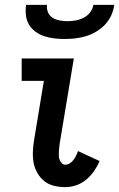

<svg xmlns="http://www.w3.org/2000/svg" viewBox="-20 -760 490 788"><path d="M248 8Q224 8 201.5 2.5Q179 -3 162 -16.5Q145 -30 133.5 -50Q122 -70 118 -92Q114 -114 115 -138Q116 -162 120 -186L160 -428H69V-520H283L225 -171Q224 -162 223 -153.5Q222 -145 221.5 -136.5Q221 -128 221.5 -119.5Q222 -111 225 -103.5Q228 -96 234 -90Q240 -84 248 -84Q258 -84 267 -90Q276 -96 282 -104Q288 -112 292.5 -121.5Q297 -131 300 -140L389 -99Q380 -78 366 -58Q352 -38 333.5 -22.5Q315 -7 292.5 0.5Q270 8 248 8ZM245 -600Q223 -600 202 -602.5Q181 -605 161.5 -611.5Q142 -618 125.5 -630Q109 -642 99 -659Q89 -676 86.5 -697Q84 -718 87 -740H173Q171 -724 177 -709.5Q183 -695 196 -687Q209 -679 225 -676Q241 -673 257 -673Q273 -673 290 -676Q307 -679 323 -687Q339 -695 350 -709.5Q361 -724 363 -740H449Q446 -718 436.5 -697Q427 -676 411 -659Q395 -642 374.5 -630Q354 -618 332.5 -611.5Q311 -605 289 -602.5Q267 -600 245 -600Z"/></svg>

Font: Iosevka Etoile Semibold
Style: Italic
Weight: 600
Italic angle: -9°
Designer: Belleve Invis
Foundry: Belleve Invis
Version: Version 22.1.2; ttfautohint (v1.8.4)